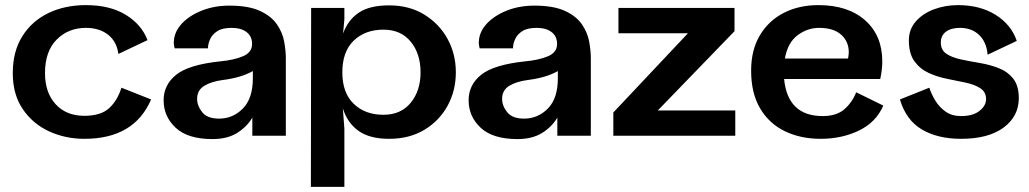

<svg xmlns="http://www.w3.org/2000/svg" viewBox="-20 -531 4025 751"><path d="M310 12Q236 12 172.5 -17Q109 -46 69.5 -103.5Q30 -161 30 -245Q30 -330 67.5 -389.5Q105 -449 169.5 -480Q234 -511 316 -511Q410 -511 472 -473Q534 -435 557 -374L443 -320Q437 -368 403 -395Q369 -422 316 -422Q247 -422 201.5 -376Q156 -330 156 -245Q156 -169 197.5 -123.5Q239 -78 310 -78Q375 -78 407.5 -108.5Q440 -139 455 -188L571 -142Q505 12 310 12Z M811 13Q715 13 667.5 -31Q620 -75 620 -139Q620 -199 669 -238.5Q718 -278 841 -291Q895 -296 930.5 -311Q966 -326 966 -359Q966 -389 944.5 -405.5Q923 -422 886 -422Q850 -422 830.5 -409.5Q811 -397 803 -380Q795 -363 794 -350Q793 -343 794 -342H663Q659 -357 660 -369Q662 -408 692 -439.5Q722 -471 770.5 -490Q819 -509 877 -509Q952 -509 996.5 -488.5Q1041 -468 1063 -436Q1085 -404 1091.5 -368.5Q1098 -333 1098 -303V0H967V-71Q946 -35 907.5 -11Q869 13 811 13ZM837 -67Q891 -67 930 -106.5Q969 -146 969 -225V-253Q923 -227 851 -218Q806 -212 778.5 -195Q751 -178 751 -144Q751 -117 771 -92Q791 -67 837 -67Z M1197 -500H1327V-456L1322 -400Q1341 -453 1383.5 -481.5Q1426 -510 1502 -510Q1581 -510 1639.5 -474Q1698 -438 1730.5 -379Q1763 -320 1763 -248Q1763 -176 1730.5 -117Q1698 -58 1639.5 -23Q1581 12 1502 12Q1426 12 1382.5 -19Q1339 -50 1321 -107L1327 -28V200H1196ZM1480 -415Q1408 -415 1363.5 -372Q1319 -329 1319 -248Q1319 -168 1363.5 -125Q1408 -82 1480 -82Q1548 -82 1586.5 -129Q1625 -176 1625 -248Q1625 -321 1586.5 -368Q1548 -415 1480 -415Z M2004 13Q1908 13 1860.5 -31Q1813 -75 1813 -139Q1813 -199 1862 -238.5Q1911 -278 2034 -291Q2088 -296 2123.5 -311Q2159 -326 2159 -359Q2159 -389 2137.5 -405.5Q2116 -422 2079 -422Q2043 -422 2023.5 -409.5Q2004 -397 1996 -380Q1988 -363 1987 -350Q1986 -343 1987 -342H1856Q1852 -357 1853 -369Q1855 -408 1885 -439.5Q1915 -471 1963.5 -490Q2012 -509 2070 -509Q2145 -509 2189.5 -488.5Q2234 -468 2256 -436Q2278 -404 2284.5 -368.5Q2291 -333 2291 -303V0H2160V-71Q2139 -35 2100.5 -11Q2062 13 2004 13ZM2030 -67Q2084 -67 2123 -106.5Q2162 -146 2162 -225V-253Q2116 -227 2044 -218Q1999 -212 1971.5 -195Q1944 -178 1944 -144Q1944 -117 1964 -92Q1984 -67 2030 -67Z M2379 0V-91L2671 -401H2399V-500H2853V-409L2553 -99H2856V0Z M3435 -118Q3407 -53 3340 -20.5Q3273 12 3190 12Q3112 12 3050.5 -17.5Q2989 -47 2953.5 -106.5Q2918 -166 2918 -255Q2918 -335 2952 -392.5Q2986 -450 3045.5 -480.5Q3105 -511 3181 -511Q3297 -511 3364 -451.5Q3431 -392 3431 -291Q3431 -259 3423 -222H3047Q3061 -77 3198 -77Q3252 -77 3282.5 -103.5Q3313 -130 3329 -170ZM3184 -422Q3138 -422 3099.5 -393Q3061 -364 3050 -302H3297Q3298 -308 3299 -314Q3300 -320 3300 -326Q3300 -369 3270 -395.5Q3240 -422 3184 -422Z M3727 -511Q3814 -511 3875 -472.5Q3936 -434 3957 -371L3843 -317Q3839 -366 3810 -394Q3781 -422 3735 -422Q3700 -422 3680 -407Q3660 -392 3660 -365Q3660 -335 3682 -320.5Q3704 -306 3739 -298.5Q3774 -291 3813 -284.5Q3852 -278 3886.5 -264.5Q3921 -251 3943 -223.5Q3965 -196 3965 -147Q3965 -76 3905.5 -32Q3846 12 3739 12Q3648 12 3586 -24.5Q3524 -61 3500 -142L3615 -188Q3623 -163 3638.5 -137.5Q3654 -112 3678.5 -94.5Q3703 -77 3739 -77Q3786 -77 3811.5 -97.5Q3837 -118 3837 -143Q3837 -171 3815 -185.5Q3793 -200 3758.5 -207.5Q3724 -215 3685.5 -222.5Q3647 -230 3613 -245.5Q3579 -261 3557 -291Q3535 -321 3535 -373Q3535 -416 3562 -447Q3589 -478 3633 -494.5Q3677 -511 3727 -511Z"/></svg>

Font: Panamera
Style: Bold
Weight: 700
Designer: Bastien Sozeau
Foundry: NBR — Bastien Sozeau
Version: Version 3.002; ttfautohint (v1.8.4.7-5d5b);gftools[0.9.33]